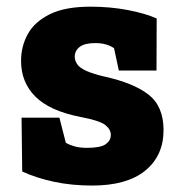

<svg xmlns="http://www.w3.org/2000/svg" viewBox="-20 -557 548 587"><path d="M261.7 10.3Q199.2 10.3 145.3 -1.2Q91.3 -12.7 47.9 -32.7L45.9 -197.3H161.6L181.2 -120.6Q191.4 -114.3 207.5 -109.6Q223.6 -105 246.1 -105Q287.6 -105 303.2 -116.2Q318.8 -127.4 318.8 -144.5Q318.8 -161.6 301.3 -175.3Q283.7 -188.5 225.1 -199.7Q132.3 -217.8 88.4 -261.5Q44.4 -305.2 44.4 -370.6Q44.4 -415.5 64.9 -452.6Q85.4 -490.2 132.1 -513.4Q178.7 -536.6 256.8 -536.6Q316.4 -536.6 370.4 -526.4Q424.3 -516.1 459 -500.5L458.5 -341.3H343.3L328.6 -409.7Q305.7 -425.3 271.5 -425.3Q238.8 -425.3 223.6 -413.6Q208.5 -401.9 208.5 -383.3Q208.5 -373 215.3 -361.8Q222.7 -349.6 245.1 -339.8Q267.6 -330.1 298.3 -323.2Q388.7 -303.2 434.3 -267.6Q480 -231.9 480 -159.2Q480 -81.1 424.1 -35.4Q368.2 10.3 261.7 10.3Z"/></svg>

Font: Battambang Black
Style: Regular
Weight: 900
Designer: Danh Hong
Version: Version 8.002; ttfautohint (v1.8.3)